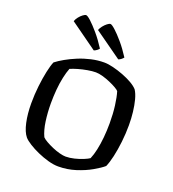

<svg xmlns="http://www.w3.org/2000/svg" viewBox="-167 -1091 1100 1218"><g transform="rotate(20 383.0 -481.5)"><path d="M365 0Q334 0 296.5 -10.5Q259 -21 223 -37Q187 -53 158.5 -71Q130 -89 117 -104Q93 -133 80.5 -190.5Q68 -248 68 -319Q68 -378 74.5 -435Q81 -492 91 -538.5Q101 -585 112 -610Q135 -628 168.5 -647Q202 -666 243 -683Q284 -700 328 -710Q372 -720 416 -720Q442 -720 476.5 -711.5Q511 -703 546.5 -689.5Q582 -676 610.5 -659.5Q639 -643 654 -626Q669 -603 678.5 -567Q688 -531 693 -488Q698 -445 698 -399Q698 -342 691.5 -285.5Q685 -229 674.5 -182.5Q664 -136 651 -107Q628 -87 583.5 -61.5Q539 -36 482.5 -18Q426 0 365 0ZM388 -75Q415 -75 446 -82.5Q477 -90 503.5 -101Q530 -112 541 -120Q553 -148 561.5 -187Q570 -226 574.5 -272.5Q579 -319 579 -369Q579 -433 572 -487Q565 -541 554 -577Q549 -584 530 -595Q511 -606 485.5 -617Q460 -628 433.5 -635.5Q407 -643 387 -643Q363 -643 331.5 -637.5Q300 -632 270.5 -623.5Q241 -615 221 -606Q210 -578 201.5 -538.5Q193 -499 189 -453.5Q185 -408 185 -361Q185 -300 193 -242Q201 -184 220 -144Q229 -134 250 -122Q271 -110 296.5 -99Q322 -88 347 -81.5Q372 -75 388 -75ZM326 -769 143 -900Q148 -915 159.5 -929.5Q171 -944 184 -953.5Q197 -963 204 -963Q214 -963 238 -941Q262 -919 294.5 -881Q327 -843 359 -793Q355 -787 346 -780Q337 -773 326 -769ZM491 -769 307 -900Q312 -914 323.5 -928.5Q335 -943 348 -953Q361 -963 369 -963Q378 -963 402.5 -941Q427 -919 459.5 -881Q492 -843 524 -793Q520 -787 510 -779Q500 -771 491 -769Z"/></g></svg>

Font: Texturina 12pt Medium
Style: Regular
Weight: 500
Designer: Guillermo Torres Carreño
Foundry: Omnibus-Type
Version: Version 1.002